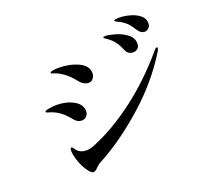

<svg xmlns="http://www.w3.org/2000/svg" viewBox="-139 -1018 1279 1185"><g transform="rotate(-20 500.0 -426.0)"><path d="M832 -739Q813 -770 796 -787.5Q779 -805 752 -820Q747 -822 738 -826.5Q729 -831 725 -834Q721 -837 721 -840Q721 -847 755 -847Q788 -847 825 -837Q862 -827 888 -806Q914 -785 914 -753Q914 -734 901.5 -722.5Q889 -711 875 -711Q850 -711 832 -739ZM718 -648Q705 -680 688.5 -703Q672 -726 645 -746Q639 -750 630.5 -755.5Q622 -761 622 -764Q622 -768 626.5 -769Q631 -770 637 -770Q657 -770 698.5 -758.5Q740 -747 773.5 -722Q807 -697 807 -659Q807 -637 794.5 -626.5Q782 -616 765 -616Q731 -616 718 -648ZM393 -556Q364 -591 345.5 -609Q327 -627 299 -644Q280 -655 267 -659Q254 -663 252 -664Q242 -667 242 -671Q242 -678 260 -681Q278 -684 297 -684Q370 -684 427 -657.5Q484 -631 484 -582Q484 -562 472 -547.5Q460 -533 442 -533Q428 -533 413.5 -540.5Q399 -548 393 -556ZM260 -18Q232 -50 215 -94.5Q198 -139 196 -172Q196 -181 198 -188Q200 -195 205 -195Q209 -195 215.5 -185.5Q222 -176 229 -168Q251 -146 287 -146Q311 -146 337 -157Q477 -213 621 -322Q765 -431 893 -582Q902 -595 910 -595Q916 -595 916 -590Q916 -585 909 -571Q807 -404 650 -265.5Q493 -127 345 -49Q336 -45 326.5 -36.5Q317 -28 313 -25Q295 -5 283 -5Q272 -5 260 -18ZM278 -351Q254 -380 237.5 -395.5Q221 -411 198 -425Q172 -440 137 -449Q130 -452 130 -456Q130 -463 157 -468Q184 -473 207 -473Q271 -473 319 -446.5Q367 -420 367 -374Q367 -354 354 -341.5Q341 -329 323 -329Q310 -329 298 -335Q286 -341 278 -351Z"/></g></svg>

Font: Shippori Mincho B1 SemiBold
Style: Regular
Weight: 600
Designer: FONTDASU
Foundry: FONTDASU / Google Inc. / but / Adobe
Version: Version 3.110; ttfautohint (v1.8.3)